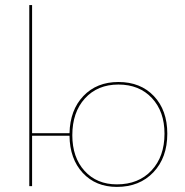

<svg xmlns="http://www.w3.org/2000/svg" viewBox="-20 -731 726 754"><path d="M445 -409Q532 -409 584.5 -353.5Q637 -298 637 -206Q637 -112 582.5 -54.5Q528 3 439 3Q356 3 305 -52Q254 -107 253 -198H106V0H95V-711H106V-208H253Q255 -299 307.5 -354Q360 -409 445 -409ZM439 -7Q524 -7 575 -61.5Q626 -116 626 -206Q626 -293 576.5 -346Q527 -399 445 -399Q363 -399 313.5 -344.5Q264 -290 264 -200Q264 -113 312 -60Q360 -7 439 -7Z"/></svg>

Font: EauTestInfant Hairline
Style: Italic
Weight: 250
Italic angle: -12°
Designer: Christian Thalmann (Catharsis Fonts)
Version: Version 0.001;PS 000.001;hotconv 1.0.88;makeotf.lib2.5.64775